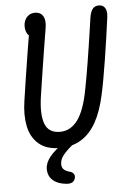

<svg xmlns="http://www.w3.org/2000/svg" viewBox="-62 -798 745 1056"><g transform="rotate(-5 310.0 -270.0)"><path d="M70.8 -264.2Q87 -376.3 116.3 -558.5Q125.2 -609.3 133.5 -660L146.8 -614.3Q127.3 -614.3 117.5 -631.8Q107.7 -649.3 107.7 -671.8Q107.7 -690.8 115.2 -706.8Q122.7 -722.8 136.9 -732.3Q151.2 -741.8 170.7 -741.8Q189.3 -741.8 202.7 -732.6Q216 -723.3 221.4 -703.8Q226.8 -684.2 222.2 -654.2Q216.7 -618.7 203 -536.8Q193.3 -476.5 184.2 -417.4Q175 -358.3 163.8 -283.8Q148.7 -184.5 168.2 -130.9Q187.8 -77.3 251.2 -77.3Q309.8 -77.3 349.1 -130.2Q388.3 -183 409.8 -299.3Q432.8 -415.5 465.5 -640.8L472 -686Q476.8 -719.3 489.1 -735.3Q501.3 -751.3 523.3 -751.3Q540.2 -751.3 550.4 -742.6Q560.7 -733.8 564.2 -718.7Q567.8 -703.5 565.3 -684.7Q550.7 -574 531.7 -453Q512.7 -332 496.8 -260.7Q477.8 -172.2 444.9 -112.1Q412 -52 361.7 -20.5Q311.3 11 242 11Q168.8 11 126.4 -25.8Q84 -62.5 71.3 -124.4Q58.7 -186.3 70.8 -264.2ZM160.7 120.7Q160.7 87.3 187.1 53.9Q213.5 20.5 272.2 -20L313.5 0Q278.5 28.3 260.2 51.9Q242 75.5 242 100.7Q242 118.5 251.9 128.7Q261.8 138.8 280.3 144.3L285 145.7Q299.7 149.3 306.4 159Q313.2 168.7 310.3 182.5Q306.8 197.5 294.9 205Q283 212.5 261.5 210.5Q228.2 207.2 205.6 195.2Q183 183.2 171.8 164.1Q160.7 145 160.7 120.7Z"/></g></svg>

Font: Monaspace Radon Var
Style: Regular
Weight: 400
Designer: Riley Cran and the Lettermatic Team
Version: Version 1.000 (Monaspace Radon Var)